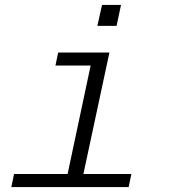

<svg xmlns="http://www.w3.org/2000/svg" viewBox="-20 -759 690 779"><path d="M243 0 359 -546H424L307 0ZM26 0 37 -53H513L502 0ZM205 -493 216 -546H392L380 -493ZM375 -654 394 -739H471L453 -654Z"/></svg>

Font: Azeret Mono ExtraLight
Style: Italic
Weight: 250
Italic angle: -12°
Designer: Martin Vácha
Foundry: Displaay
Version: Version 1.002